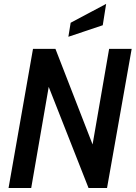

<svg xmlns="http://www.w3.org/2000/svg" viewBox="-20 -946 685 966"><path d="M23 0 146 -700H259L465.5 -168.5L436.5 -165.5L529 -700H642.5L518.5 0H425.5L205 -560L234.5 -563L137 0ZM324 -761 335.5 -831.5 514 -926.5 497 -819Z"/></svg>

Font: Cabin SemiCondensedSemiBold
Style: Italic
Weight: 600
Width: 4
Italic angle: -10°
Designer: Pablo Impallari
Foundry: Pablo Impallari. http://www.impallari.com Igino Marini. http://www.ikern.com
Version: Version 3.001